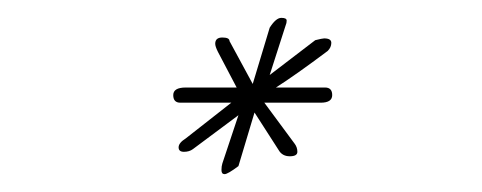

<svg xmlns="http://www.w3.org/2000/svg" viewBox="-20 -353 540 215"><path d="M276 -238 310 -192Q313 -188 313 -183Q313 -178 304.5 -178Q296 -178 292 -185L265 -227L247 -167Q235 -158 231.5 -158Q228 -158 228 -162.5Q228 -167 229 -170L247 -224L196 -186Q192 -183 186 -183Q180 -183 180 -188Q180 -193 188 -198L239 -238H182Q174 -238 174 -246.5Q174 -255 188 -255H245L224 -295Q221 -301 221 -304Q221 -311 229 -311Q237 -311 237 -307L263 -259L282 -322Q289 -333 295 -333Q301 -333 301 -330Q301 -327 300 -325L282 -269L333 -308Q341 -310 343 -310Q351 -310 351 -305Q351 -300 347 -296Q311 -269 289 -255H344Q352 -255 352 -246.5Q352 -238 339 -238Z"/></svg>

Font: Mrs Saint Delafield
Style: Regular
Weight: 400
Designer: Alejandro Paul
Foundry: Alejandro Paul
Version: Version 1.000